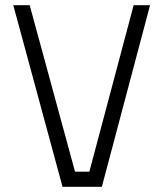

<svg xmlns="http://www.w3.org/2000/svg" viewBox="-20 -717 627 737"><path d="M493 -697H556L371 0H220L31 -697H94L268 -58H323Z"/></svg>

Font: TitilliumText22L Lt
Style: Thin
Weight: 300
Designer: Campivisivi
Foundry: Campivisivi
Version: 1.000